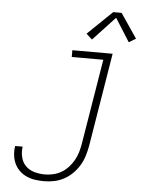

<svg xmlns="http://www.w3.org/2000/svg" viewBox="-63 -1016 794 1073"><g transform="rotate(5 334.0 -479.5)"><path d="M226 8Q200 8 175 4.5Q150 1 127.5 -9Q105 -19 87.5 -35.5Q70 -52 59.5 -74Q49 -96 46 -121.5Q43 -147 47 -172Q47 -172 47 -172.5Q47 -173 47 -174H90Q90 -173 89.5 -173Q89 -173 89 -172Q85 -143 92 -114Q99 -85 119 -65.5Q139 -46 167.5 -38Q196 -30 226 -30Q249 -30 273 -35.5Q297 -41 318.5 -53.5Q340 -66 357.5 -85Q375 -104 387 -125.5Q399 -147 406 -170Q413 -193 417 -217L496 -697H319V-735H545L459 -211Q454 -183 445.5 -155Q437 -127 422 -101.5Q407 -76 385 -54Q363 -32 337 -18Q311 -4 282.5 2Q254 8 226 8ZM423 -804 390 -834 528 -967H575L668 -830L629 -807L547 -937Z"/></g></svg>

Font: Iosevka Slab XLtExObl
Style: Regular
Weight: 200
Width: 7
Italic angle: -9°
Monospace: yes
Designer: Belleve Invis
Foundry: Belleve Invis
Version: Version 11.1.1; ttfautohint (v1.8.3)